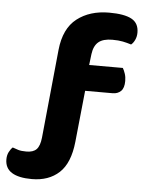

<svg xmlns="http://www.w3.org/2000/svg" viewBox="-68 -719 652 869"><g transform="rotate(5 258.5 -284.5)"><path d="M315 -313 291 -79Q281 18 233.5 62Q186 106 109 106Q49 106 18 86.5Q-13 67 -13 27Q-13 8 -5.5 -6.5Q2 -21 11 -29Q24 -24 37.5 -20Q51 -16 74 -16Q105 -16 120 -31.5Q135 -47 139 -85L179 -487Q189 -585 247 -630Q305 -675 393 -675Q462 -675 495 -657Q528 -639 528 -596Q528 -578 521 -563Q514 -548 504 -540Q485 -546 465.5 -550Q446 -554 418 -554Q376 -554 355 -536.5Q334 -519 329 -481L323 -431H476Q482 -421 487 -406Q492 -391 492 -373Q492 -341 477.5 -327Q463 -313 440 -313Z"/></g></svg>

Font: Baloo 2
Style: Bold
Weight: 700
Designer: Sarang Kulkarni and Ek Type
Foundry: Ek Type
Version: Version 1.640;hotconv 1.0.111;makeotfexe 2.5.65597; ttfautoh